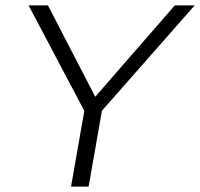

<svg xmlns="http://www.w3.org/2000/svg" viewBox="-20 -695 745 715"><path d="M244.5 0H310L359.5 -282.5L705 -675H631L335 -335H334.5L158.5 -675H86.5L294 -282Z"/></svg>

Font: Anybody SemiExpanded Light
Style: Italic
Weight: 300
Width: 6
Italic angle: -10°
Version: Version 1.113;gftools[0.9.25]